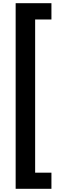

<svg xmlns="http://www.w3.org/2000/svg" viewBox="-20 -813 423 1202"><path d="M302 369V268H200V-691H302V-793H78V369Z"/></svg>

Font: Noto Sans Kannada ExtraCondensed
Style: Bold
Weight: 700
Width: 2
Designer: Jelle Bosma - Monotype Design Team
Foundry: Monotype Imaging Inc.
Version: Version 2.005